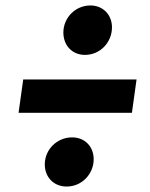

<svg xmlns="http://www.w3.org/2000/svg" viewBox="-20 -684 549 703"><path d="M291 -483C347 -483 390 -529 390 -584C390 -630 357 -664 311 -664C255 -664 212 -618 212 -565C212 -518 244 -483 291 -483ZM48 -271H463L480 -393H65ZM224 -1C280 -1 323 -47 323 -101C323 -148 290 -181 244 -181C188 -181 144 -136 144 -82C144 -35 177 -1 224 -1Z"/></svg>

Font: Fira Sans
Style: Bold Italic
Weight: 700
Italic angle: -8°
Designer: bBox Type GmbH & Carrois Corporate GbR & Edenspiekermann AG
Foundry: bBox Type GmbH & Carrois Corporate GbR & Edenspiekermann AG
Version: Version 4.301;PS 004.301;hotconv 1.0.88;makeotf.lib2.5.64775